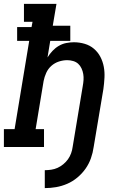

<svg xmlns="http://www.w3.org/2000/svg" viewBox="-27 -755 647 986"><path d="M203 211V119Q219 119 236 116.5Q253 114 268.5 107Q284 100 298 88.5Q312 77 322 63Q332 49 338 32.5Q344 16 346 0L398 -313Q401 -329 402 -344.5Q403 -360 400.5 -375Q398 -390 391.5 -404Q385 -418 374.5 -427.5Q364 -437 349 -441.5Q334 -446 318 -446Q297 -446 275.5 -439Q254 -432 237 -417Q220 -402 210.5 -381Q201 -360 197 -339L156 -92H199V0H-7V-92H48L123 -545H61V-616H135L140 -643H96V-735H263L244 -623H334V-545H231L217 -460Q228 -478 242.5 -493.5Q257 -509 275 -519.5Q293 -530 313 -534Q333 -538 352 -538Q381 -538 408 -530Q435 -522 455.5 -504.5Q476 -487 488.5 -463Q501 -439 506 -412Q511 -385 509.5 -356Q508 -327 504 -298L454 0Q450 29 440 57.5Q430 86 412.5 111Q395 136 370.5 156.5Q346 177 318 189Q290 201 261 206Q232 211 203 211Z"/></svg>

Font: Iosevka Slab SmBdExObl
Style: Regular
Weight: 600
Width: 7
Italic angle: -9°
Monospace: yes
Designer: Belleve Invis
Foundry: Belleve Invis
Version: Version 11.1.0; ttfautohint (v1.8.3)